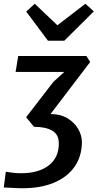

<svg xmlns="http://www.w3.org/2000/svg" viewBox="-22 -855 520 1022"><path d="M98 147Q72 147 47.5 145.2Q23 143.5 -2 143L9 59Q30 62.5 48.2 64.8Q66.5 67 91 67Q184 67 237.5 25.5Q291 -16 291 -90Q292 -138 256.8 -159Q221.5 -180 159 -180L117 -231L262 -419L320 -472H61L75 -557H438L458 -525L247 -248Q299.5 -248 337 -225.5Q374.5 -203 394.5 -168Q414.5 -133 414 -96Q412.5 -20.5 373.8 34Q335 88.5 264.5 117.8Q194 147 98 147ZM233.5 -638 117.5 -793.5 163 -835 283.5 -720.5 432.5 -835 477.5 -794.5 320 -638Z"/></svg>

Font: Merriweather Sans Italic
Style: Regular
Weight: 400
Italic angle: -7.5°
Designer: Eben Sorkin
Foundry: Eben Sorkin
Version: Version 1.008; ttfautohint (v1.7.19-72a1) -l 8 -r 50 -G 200 